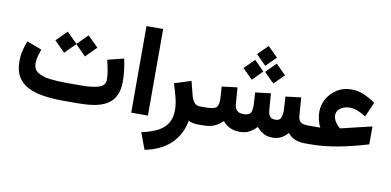

<svg xmlns="http://www.w3.org/2000/svg" viewBox="-85 -962 3043 1494"><g transform="rotate(10 1436.5 -215.5)"><path d="M542.5 0H429.7Q345.2 0 274.2 -10.5Q203.1 -21 150.6 -47.4Q98.1 -73.7 69.1 -121.3Q40 -168.9 40 -243.2Q40 -287.1 49.8 -328.9Q59.6 -370.6 74.2 -406.2L191.9 -362.3Q183.6 -339.4 175 -308.8Q166.5 -278.3 166.5 -251Q166.5 -202.1 202.6 -178.7Q238.8 -155.3 298.6 -148.2Q358.4 -141.1 429.7 -141.1H543.9Q634.3 -141.1 684.8 -157.2Q735.4 -173.3 735.4 -222.2Q735.4 -254.4 727.8 -295.4Q720.2 -336.4 710.9 -373.5L839.4 -405.8Q849.1 -359.9 854.5 -314.7Q859.9 -269.5 859.9 -229Q859.9 -155.8 835.4 -110.4Q811 -64.9 767.3 -41Q723.6 -17.1 666 -8.5Q608.4 0 542.5 0ZM370.6 -535.6 453.6 -453.6 535.6 -535.6 619.1 -452.6 535.6 -368.7 453.6 -451.7 370.6 -368.7 287.6 -452.6Z M1098.1 -684.6V-0.5H966.3V-684.6Z M1491.2 0Q1446.8 0 1418 -17.1Q1398.4 95.2 1322 168.5Q1245.6 241.7 1118.2 266.1L1069.8 135.7Q1140.6 120.6 1191.7 95.5Q1242.7 70.3 1270.5 28.3Q1298.3 -13.7 1298.3 -80.1Q1298.3 -124.5 1284.2 -179.9Q1270 -235.4 1253.9 -283.2L1385.3 -325.7L1413.6 -215.3Q1421.9 -184.1 1438 -162.6Q1454.1 -141.1 1485.8 -141.1H1504.9V0Z M1930.2 -697.3 2008.8 -619.1 1930.2 -540.5 1851.6 -619.1ZM2015.6 -572.8 2094.2 -494.1 2015.6 -415.5 1937 -494.1ZM1845.2 -572.8 1923.3 -494.1 1845.2 -415.5 1766.6 -494.1ZM2081.1 0Q2037.6 0 2007.3 -18.1Q1977.1 -36.1 1956.5 -62.5Q1931.6 -36.1 1900.1 -18.1Q1868.7 0 1825.7 0Q1776.4 0 1742.9 -16.8Q1709.5 -33.7 1688 -61.5Q1661.1 -33.2 1624 -16.6Q1586.9 0 1530.3 0H1485.4V-141.1H1531.2Q1585 -141.1 1607.7 -154.3Q1630.4 -167.5 1630.4 -217.8Q1630.4 -225.6 1629.4 -243.7Q1628.4 -261.7 1627 -283.4Q1625.5 -305.2 1624 -322.8L1746.6 -337.9L1756.8 -206.1Q1761.2 -141.1 1826.7 -141.1Q1867.2 -141.1 1880.9 -158Q1894.5 -174.8 1894.5 -217.8Q1894.5 -224.6 1893.6 -242.9Q1892.6 -261.2 1891.1 -283.2Q1889.6 -305.2 1888.2 -322.8L2010.7 -337.9L2021 -206.1Q2022.9 -175.8 2036.1 -158.4Q2049.3 -141.1 2080.1 -141.1Q2110.4 -141.1 2121.3 -161.1Q2132.3 -181.2 2132.3 -217.8Q2132.3 -235.4 2130.4 -268.6Q2128.4 -301.8 2126 -332L2248.5 -347.2L2258.8 -206.1Q2261.2 -169.9 2279.1 -155.5Q2296.9 -141.1 2334.5 -141.1H2349.1V0H2335.4Q2290.5 0 2256.1 -15.6Q2221.7 -31.2 2201.7 -58.1Q2181.6 -33.2 2152.3 -16.6Q2123 0 2081.1 0Z M2435.5 -141.1Q2421.9 -165.5 2414.1 -199.5Q2406.2 -233.4 2406.2 -260.7Q2406.2 -318.8 2435.1 -367.9Q2463.9 -417 2512.9 -446.5Q2562 -476.1 2621.6 -476.1Q2676.8 -476.1 2722.2 -456.3Q2767.6 -436.5 2814.9 -404.3L2764.2 -288.1Q2732.4 -307.1 2700.7 -320.8Q2668.9 -334.5 2630.9 -334.5Q2608.4 -334.5 2585.4 -325.2Q2562.5 -315.9 2547.4 -298.6Q2532.2 -281.2 2532.2 -256.8Q2532.2 -236.3 2541.7 -217Q2551.3 -197.8 2564.5 -183.3Q2577.6 -168.9 2587.9 -162.6Q2589.8 -162.1 2595.7 -164.1L2833.5 -220.7V-79.1Q2710.4 -42 2597.9 -21Q2485.4 0 2378.9 0H2329.6V-141.1Z"/></g></svg>

Font: Vazirmatn UI NL ExtraBold
Style: Regular
Weight: 800
Designer: Saber Rastikerdar
Foundry: Saber Rastikerdar
Version: Version 33.003